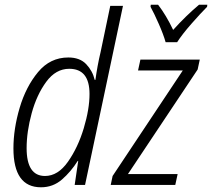

<svg xmlns="http://www.w3.org/2000/svg" viewBox="-20 -785 900 815"><path d="M171 -38Q93 -38 93 -156Q93 -226 114.5 -304.5Q136 -383 176.5 -438Q217 -493 274 -493Q360 -493 360 -386Q360 -322 335.5 -240.5Q311 -159 268.5 -98.5Q226 -38 171 -38ZM154 10Q205 10 243 -23Q281 -56 310 -102H312L297 0H341L502 -760H448L407 -564Q400 -535 394.5 -505Q389 -475 385 -446H382Q373 -484 346 -512.5Q319 -541 270 -541Q193 -541 141.5 -479Q90 -417 63.5 -327.5Q37 -238 37 -155Q37 10 154 10ZM450 0 458 -38 756 -486H566L576 -532H828L819 -490L523 -46H734L724 0ZM683 -606H732Q753 -639 792.5 -684Q832 -729 859 -756L860 -765H825Q769 -718 715 -658Q685 -721 651 -765H620L619 -756Q634 -729 654 -683.5Q674 -638 683 -606Z"/></svg>

Font: Noto Sans Display SemiCondensed Light
Style: Italic
Weight: 300
Width: 4
Italic angle: -12°
Designer: Monotype Design Team
Foundry: Monotype Imaging Inc.
Version: Version 1.900